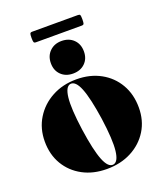

<svg xmlns="http://www.w3.org/2000/svg" viewBox="-140 -846 805 948"><g transform="rotate(-20 262.0 -372.0)"><path d="M266 -458Q337.5 -458 392.2 -428Q447 -398 478 -344.8Q509 -291.5 509 -222Q509 -154 476.8 -101.8Q444.5 -49.5 388 -19.8Q331.5 10 258 10Q186.5 10 131.8 -19.5Q77 -49 46 -101.2Q15 -153.5 15 -222Q15 -290 47.8 -343.2Q80.5 -396.5 137.2 -427.2Q194 -458 266 -458ZM294.5 0Q321 -4 327.5 -60Q334 -116 318 -231Q301 -346 280 -398.2Q259 -450.5 231 -446.5Q205 -442 198.8 -386.5Q192.5 -331 208.5 -216Q225 -101 246 -48.5Q267 4 294.5 0ZM262 -490Q223.5 -490 199.5 -513.5Q175.5 -537 175.5 -575Q175.5 -613.5 199.8 -637.2Q224 -661 262 -661Q301 -661 325 -637.2Q349 -613.5 349 -575Q349 -537 325 -513.5Q301 -490 262 -490ZM128.5 -725.5Q128.5 -743 130.8 -748.2Q133 -753.5 142 -753.5H382.5Q391.5 -753.5 393.8 -749Q396 -744.5 396 -726Q396 -709 393.8 -703.5Q391.5 -698 382.5 -698H142Q133 -698 130.8 -703.2Q128.5 -708.5 128.5 -725.5Z"/></g></svg>

Font: Fraunces 144pt Black
Style: Regular
Weight: 900
Version: Version 1.000;[0bf87f6ff]